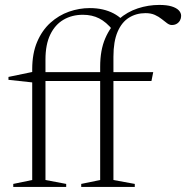

<svg xmlns="http://www.w3.org/2000/svg" viewBox="-20 -740 737 760"><path d="M242 0H32.5V-12L107.5 -27.5V-466Q107.5 -528.5 127 -574.2Q146.5 -620 179.5 -649.8Q212.5 -679.5 253 -693.8Q293.5 -708 335 -708Q363.5 -708 387 -702.5Q410.5 -697 429.5 -687Q448.5 -677 463 -663L426.5 -621Q400.5 -653 372.5 -667.2Q344.5 -681.5 308 -681.5Q265 -681.5 231.5 -662Q198 -642.5 179 -603.2Q160 -564 160 -504.5V-27.5L242 -12ZM579.5 -419.5H132L110.5 -413.5L13.5 -424V-435.5L117 -457L130 -454.5H586.5ZM429 -27.5 513.5 -12V0H301.5V-12L376.5 -27.5V-476Q376.5 -541.5 396.5 -588Q416.5 -634.5 450 -663.8Q483.5 -693 525.2 -706.8Q567 -720.5 610.5 -720.5Q640 -720.5 659 -714.8Q678 -709 687.5 -699.2Q697 -689.5 697 -677Q697 -667.5 692.5 -659.2Q688 -651 679.8 -646Q671.5 -641 660 -641Q651 -641 641.5 -648Q632 -655 620.2 -664.5Q608.5 -674 593 -681Q577.5 -688 556 -688Q519.5 -688 490.8 -670.2Q462 -652.5 445.5 -614.2Q429 -576 429 -515.5Z"/></svg>

Font: Newsreader 36pt Light
Style: Regular
Weight: 300
Designer: Hugues Gentile
Foundry: Production Type
Version: Version 1.003